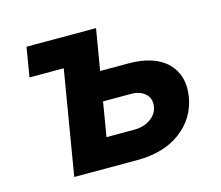

<svg xmlns="http://www.w3.org/2000/svg" viewBox="-83 -651 871 758"><g transform="rotate(-15 352.5 -272.5)"><path d="M339.1 -377.8H453.1Q561.1 -377.8 612.9 -326Q664.8 -274.1 650.9 -188.2Q636.7 -103.7 567.5 -51.8Q498.2 0 389.6 0H132.1L203.1 -425.4H63.2L83.1 -545.5H367.2ZM319.2 -258.9 295.8 -119H409.4Q447.4 -119 475.3 -138Q503.2 -157 507.8 -187.1Q513.1 -218.8 492 -238.8Q470.9 -258.9 433.6 -258.9Z"/></g></svg>

Font: Inter UI
Style: Bold Italic
Weight: 700
Italic angle: 9.39999°
Designer: Rasmus Andersson
Foundry: rsms
Version: 3.2;8d6f07862